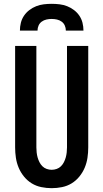

<svg xmlns="http://www.w3.org/2000/svg" viewBox="-20 -975 540 1003"><path d="M250 8Q223 8 196 2.5Q169 -3 146 -17Q123 -31 105.5 -52.5Q88 -74 77.5 -99Q67 -124 63 -151Q59 -178 59 -205V-735H170V-205Q170 -192 171.5 -178.5Q173 -165 176.5 -152.5Q180 -140 186 -128Q192 -116 201.5 -106.5Q211 -97 224 -92.5Q237 -88 250 -88Q263 -88 276 -92.5Q289 -97 298.5 -106.5Q308 -116 314 -128Q320 -140 323.5 -152.5Q327 -165 328.5 -178.5Q330 -192 330 -205V-735H441V-205Q441 -178 437 -151Q433 -124 422.5 -99Q412 -74 394.5 -52.5Q377 -31 354 -17Q331 -3 304 2.5Q277 8 250 8ZM84 -815Q84 -836 89 -856Q94 -876 105.5 -893Q117 -910 133.5 -922.5Q150 -935 169 -942.5Q188 -950 208.5 -952.5Q229 -955 250 -955Q271 -955 291.5 -952.5Q312 -950 331 -942.5Q350 -935 366.5 -922.5Q383 -910 394.5 -893Q406 -876 411 -856Q416 -836 416 -815H324Q324 -829 318.5 -841.5Q313 -854 302 -862Q291 -870 277.5 -873Q264 -876 250 -876Q236 -876 222.5 -873Q209 -870 198 -862Q187 -854 181.5 -841.5Q176 -829 176 -815Z"/></svg>

Font: Iosevka Term Curly
Style: Bold
Weight: 700
Designer: Belleve Invis
Foundry: Belleve Invis
Version: Version 32.3.0